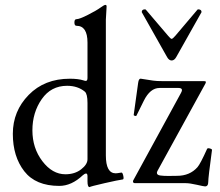

<svg xmlns="http://www.w3.org/2000/svg" viewBox="-20 -745 893 781"><path d="M32.2 0ZM842.3 -134.8Q827.1 -22.9 827.1 -4.9Q827.1 13.2 814 13.2Q809.1 13.2 780.5 6.6Q752 0 734.4 0H529.3Q521 0 521 -6.8Q521 -9.8 522 -11.2L716.3 -367.2Q720.2 -374.5 720.2 -378.4Q720.2 -387.2 706.1 -387.2H628.9Q590.8 -387.2 564.9 -335L535.2 -274.9Q533.7 -272 528.6 -273.7Q523.4 -275.4 523.9 -277.8L542 -408.2Q544.4 -426.3 553.2 -424.8L603.5 -417Q616.2 -415 641.1 -415H810.1Q817.4 -415 817.4 -411.6Q817.4 -408.2 814.9 -403.8L621.1 -50.8Q618.2 -45.4 618.2 -42Q618.2 -33.2 631.3 -31.2Q644.5 -29.3 664.8 -29.3Q685.1 -29.3 700.2 -29.8Q752 -29.8 783.2 -64.9Q794.9 -78.1 822.3 -139.2Q824.2 -143.6 833.5 -141.1Q842.8 -138.7 842.3 -134.8ZM798.8 -693.8 696.8 -512.7Q689 -499 678.2 -499Q667.5 -499 659.7 -512.7L557.6 -693.8Q557.6 -693.8 556.6 -695.8Q556.6 -707 569.8 -707Q572.3 -707 573.7 -705.1L664.1 -599.1Q674.3 -586.9 678.2 -586.9Q682.1 -586.9 692.9 -599.1L782.7 -705.1Q784.2 -707 785.6 -707Q799.8 -707 799.8 -695.8Q799.8 -695.8 798.8 -693.8ZM410.6 -112.8Q410.6 -40 450.7 -40Q456.1 -40 473.6 -43Q479.5 -43.9 482.4 -24.9Q483.4 -15.6 479.5 -15.1Q461.4 -12.7 404.8 0.2Q348.1 13.2 344.2 16.1Q335.9 16.1 335.9 -7.8V-27.8Q335.9 -39.1 330.3 -39.1Q324.7 -39.1 316.9 -32.2Q271 11.2 221.2 11.2Q125 11.2 78.6 -48.6Q32.2 -108.4 32.2 -200.7Q32.2 -293 96.7 -358.9Q161.1 -424.8 264.2 -424.8Q298.3 -424.8 319.8 -418Q325.7 -416 329.1 -416Q335.9 -416 335.9 -428.2V-571.8Q335.9 -640.1 291 -640.1Q282.7 -640.1 282.7 -653.6Q282.7 -667 291 -667Q303.2 -667 338.1 -684.8Q373 -702.6 388.4 -713.9Q403.8 -725.1 408.7 -725.1Q414.1 -725.1 413.6 -717.8L410.6 -665ZM335.9 -97.2V-326.2Q335.9 -362.8 325.2 -372.1Q296.4 -396 252.9 -396Q187.5 -396 149.7 -341.6Q111.8 -287.1 111.8 -214.8Q111.8 -142.6 152.3 -89.4Q192.9 -36.1 246.1 -36.1Q284.2 -36.1 310.1 -56.2Q335.9 -76.2 335.9 -97.2Z"/></svg>

Font: Junicode
Style: Regular
Weight: 400
Designer: Peter S. Baker
Foundry: Briery Creek Software
Version: Version 0.7.2